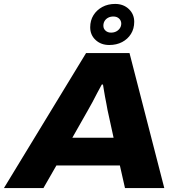

<svg xmlns="http://www.w3.org/2000/svg" viewBox="-54 -957 914 977"><path d="M-34 0 384 -687H605L782 0H582L556 -115H233L167 0ZM314 -256H524L493 -398Q491 -411 487.5 -428.5Q484 -446 480.5 -464.5Q477 -483 474.5 -499.5Q472 -516 470 -527H464Q453 -508 440.5 -483.5Q428 -459 416 -436.5Q404 -414 394 -397ZM502 -728Q460 -728 432.5 -753.5Q405 -779 405 -818Q405 -853 421.5 -879.5Q438 -906 466.5 -921.5Q495 -937 532 -937Q574 -937 601.5 -911Q629 -885 629 -846Q629 -811 612.5 -784.5Q596 -758 567.5 -743Q539 -728 502 -728ZM511 -791Q526 -791 537.5 -797Q549 -803 556 -813.5Q563 -824 563 -837Q563 -852 552 -862.5Q541 -873 523 -873Q508 -873 496.5 -867Q485 -861 478.5 -850.5Q472 -840 472 -826Q472 -811 483 -801Q494 -791 511 -791Z"/></svg>

Font: Archivo SemiExpanded ExtraBold
Style: Italic
Weight: 800
Width: 6
Italic angle: -10°
Designer: Hector Gatti
Foundry: Omnibus-Type
Version: Version 2.001